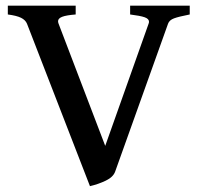

<svg xmlns="http://www.w3.org/2000/svg" viewBox="-20 -635 700 670"><path d="M381.8 -36.1Q375 -17.1 349.1 -4.6Q323.2 7.8 293.9 14.6L74.2 -552.2Q68.8 -565.4 53.2 -573Q37.6 -580.6 7.3 -584.5V-615.2H244.1V-584.5Q211.4 -582 197 -576.4Q182.6 -570.8 182.6 -561Q182.6 -557.6 184.1 -553.2L347.2 -126L498.5 -552.2Q500 -556.2 500 -559.1Q500 -569.3 484.9 -574.7Q469.7 -580.1 434.1 -584.5V-615.2H642.1V-584.5Q604 -577.1 587.4 -571Q570.8 -564.9 566.4 -552.2Z"/></svg>

Font: David Libre Medium
Style: Regular
Weight: 500
Version: Version 1.000